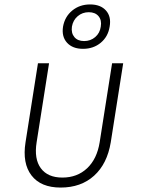

<svg xmlns="http://www.w3.org/2000/svg" viewBox="-20 -835 640 865"><path d="M253 10Q164 10 122 -44.5Q80 -99 95 -194L151 -550H201L145 -194Q133 -119 164 -77Q195 -35 261 -35Q328 -35 372.5 -77Q417 -119 429 -194L485 -550H535L479 -194Q463 -97 404 -43.5Q345 10 253 10ZM354 -615Q307 -615 282 -642.5Q257 -670 264 -715Q272 -760 305.5 -787.5Q339 -815 386 -815Q433 -815 457.5 -787.5Q482 -760 474 -715Q467 -670 434 -642.5Q401 -615 354 -615ZM359 -650Q388 -650 409 -668Q430 -686 434 -715Q439 -744 424 -762Q409 -780 380 -780Q351 -780 330 -762Q309 -744 304 -715Q300 -686 315 -668Q330 -650 359 -650Z"/></svg>

Font: JetBrains Mono NL Thin
Style: Italic
Weight: 100
Italic angle: -9°
Monospace: yes
Designer: Philipp Nurullin, Konstantin Bulenkov
Foundry: JetBrains
Version: Version 2.305; ttfautohint (v1.8.4.7-5d5b)